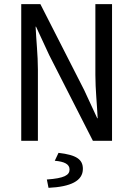

<svg xmlns="http://www.w3.org/2000/svg" viewBox="-20 -676 640 922"><path d="M82 0H162V-343C162 -411 154 -481 151 -548H153L216 -412L426 0H518V-656H438V-316C438 -247 446 -173 449 -108H447L384 -244L174 -656H82ZM213 226C319 221 378 193 378 135C378 90 348 68 261 58L243 96C289 100 314 112 314 138C314 165 289 180 205 186Z"/></svg>

Font: Hasklig
Style: Regular
Weight: 400
Monospace: yes
Designer: Paul D. Hunt, Teo Tuominen
Foundry: Adobe Systems Incorporated
Version: Version 2.030;PS 1.0;hotconv 16.6.51;makeotf.lib2.5.65220